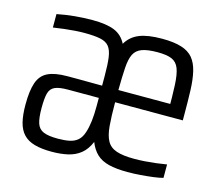

<svg xmlns="http://www.w3.org/2000/svg" viewBox="-81 -622 842 733"><g transform="rotate(15 340.0 -255.0)"><path d="M178.5 8Q138 8 110.5 0.2Q83 -7.5 66.5 -24.9Q50 -42.2 42.8 -70.4Q35.6 -98.7 35.6 -140.2Q35.6 -195.3 46.6 -227.1Q57.6 -259 85.1 -272.5Q112.7 -286.1 162.2 -286.1Q185.4 -286.1 208.1 -286.1Q230.9 -286.1 253.8 -285.8Q276.8 -285.5 299.5 -285.5V-322.9Q299.5 -368.4 295.8 -396Q292.1 -423.7 280.7 -438.3Q269.3 -452.8 245.5 -457.7Q221.7 -462.6 182.1 -462.6Q166.2 -462.6 145.7 -461.2Q125.2 -459.7 103.5 -457.2Q81.8 -454.7 60.5 -451.3V-504.4Q95.8 -511.5 130.6 -514.7Q165.5 -518 199.7 -518Q255.7 -518 286.9 -505.1Q318 -492.3 334.2 -460.3Q351.8 -490.8 385 -504.4Q418.1 -518 475 -518Q521.6 -518 551.4 -508.7Q581.2 -499.5 597.6 -479.7Q613.9 -459.9 621.1 -429.1Q628.4 -398.4 629.9 -356.1Q631.4 -313.8 631.4 -257.8V-237.2H363.9Q363.9 -181.4 367.1 -144.3Q370.3 -107.3 382 -86.2Q393.6 -65 419.4 -56.2Q445.2 -47.4 489.3 -47.4Q508.7 -47.4 530.3 -48.8Q551.9 -50.3 574.3 -53Q596.7 -55.7 617 -59.2V-6.1Q601.9 -2 578.6 1Q555.3 4 529.3 6Q503.2 8 477.7 8Q434 8 404.1 0.6Q374.2 -6.8 355.7 -24.3Q337.1 -41.8 326 -70.2Q312.9 -38.8 291.6 -21.8Q270.4 -4.8 241.8 1.6Q213.2 8 178.5 8ZM187.7 -46.3Q214.2 -46.3 233.8 -50.2Q253.4 -54.2 266.7 -65.8Q279.9 -77.4 286.8 -99.5Q293.2 -119.1 296.4 -145.2Q299.5 -171.4 299.5 -204V-237.2H178.3Q143.3 -237.2 126.2 -229.5Q109 -221.8 103.6 -201.8Q98.3 -181.8 98.3 -143.4Q98.3 -104.5 105.1 -83.5Q112 -62.6 131.4 -54.4Q150.8 -46.3 187.7 -46.3ZM569.2 -249.7Q569.2 -317.5 567.2 -359.8Q565.2 -402 556.4 -424.6Q547.5 -447.1 527.6 -455.4Q507.7 -463.7 471.9 -463.7Q432.2 -463.7 410.2 -455.6Q388.1 -447.5 378.5 -428.1Q368.9 -408.7 366.7 -373.8Q364.4 -339 363.9 -285.5H605.1Z"/></g></svg>

Font: Saira Thin Condensed
Style: Regular
Weight: 100
Width: 3
Version: Version 1.101